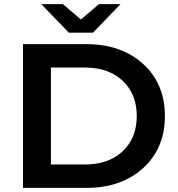

<svg xmlns="http://www.w3.org/2000/svg" viewBox="-20 -915 866 935"><path d="M92 0V-700H400Q571 -700 677 -603.5Q783 -507 783 -350Q783 -193 677 -96.5Q571 0 400 0ZM181 -895H286L374 -820L462 -895H567L433 -756H315ZM228 -114H394Q509 -114 577.5 -178.5Q646 -243 646 -350Q646 -457 577.5 -521.5Q509 -586 394 -586H228Z"/></svg>

Font: Belfius21
Style: Bold
Weight: 700
Designer: Montserrat's base design by Julieta Ulanovsky, modified by Coast SPRL for Belfius Bank NV.
Foundry: Montserrat's base design by Julieta Ulanovsky, modified by Coast SPRL for Belfius Bank NV.
Version: Version 2.000;FEAKit 1.0